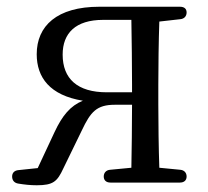

<svg xmlns="http://www.w3.org/2000/svg" viewBox="-20 -538 617 570"><path d="M514 -518H275C149 -518 89 -461 89 -377C89 -308 128 -255 226 -239C189 -224 165 -195 142 -146L92 -39L35 -33C23 -32 16 -25 16 -14C16 -3 22 5 34 7C52 10 70 12 89 12C138 12 150 1 168 -38L223 -151C249 -206 267 -227 321 -227H372C372 -167 371 -92 370 -40L307 -34C295 -33 288 -25 288 -14C288 -3 295 4 308 4H514C527 4 534 -3 534 -14C534 -25 527 -33 515 -34L453 -40C451 -95 450 -175 450 -228V-287C450 -339 451 -418 453 -474L515 -481C527 -482 534 -490 534 -501C534 -512 527 -518 514 -518ZM166 -376C166 -439 204 -479 286 -479H370C371 -423 372 -340 372 -287V-264H297C210 -264 166 -304 166 -376Z"/></svg>

Font: 寒蝉锦书宋
Style: Regular
Weight: 400
Designer: 寒蝉锦书宋{Warren} 思源宋体{Ryoko NISHIZUKA 西塚涼子 (kana & ideographs); Frank Grießhammer (Latin, Greek & Cyrillic); Wenlong ZHANG 
Foundry: Adobe & ChillType
Version: Version 2.000;Glyphs 3.1.1 (3135)